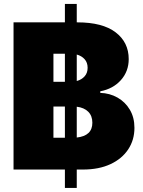

<svg xmlns="http://www.w3.org/2000/svg" viewBox="-20 -838 708 949"><path d="M300.8 90.8V0H46.9V-727.5H300.8V-818.4H359.4V-727.5H362.3Q486.8 -727.5 551.5 -678.2Q616.2 -628.9 616.2 -545.9Q616.2 -485.4 577.6 -442.1Q539.1 -398.9 475.6 -386.7V-378.9Q522.5 -377.4 560.8 -355.7Q599.1 -334 621.8 -295.7Q644.5 -257.3 644.5 -206.1Q644.5 -146.5 613.8 -99.9Q583 -53.2 525.9 -26.6Q468.8 0 389.6 0H359.4V90.8ZM359.4 -310.5V-158.2Q436.5 -166.5 436.5 -231.4Q436.5 -265.6 416 -285.9Q395.5 -306.2 359.4 -310.5ZM244.1 -157.2H300.8V-311.5H244.1ZM244.1 -433.6H300.8V-572.3H244.1ZM359.4 -568.4V-437.5Q383.8 -444.3 398.4 -460.9Q413.1 -477.5 413.1 -502.9Q413.1 -528.8 398.2 -545.4Q383.3 -562 359.4 -568.4Z"/></svg>

Font: Inter Black
Style: Regular
Weight: 900
Designer: Rasmus Andersson
Foundry: rsms
Version: Version 4.000;git-a52131595